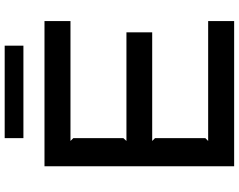

<svg xmlns="http://www.w3.org/2000/svg" viewBox="-120 -900 1020 820"><g transform="rotate(-90 390.0 -490.0)"><path d="M605 -900H210V-980H605ZM710 0H90V-810H710V-699H198L210 -687V-473L198 -460H662V-350H198L210 -338V-123L198 -111H710Z"/></g></svg>

Font: Sinkin Sans 500 Medium
Style: 500 Medium
Weight: 500
Designer: Keith Bates
Foundry: K-Type
Version: Sinkin Sans (version 1.0)  by Keith Bates   •   © 2014   www